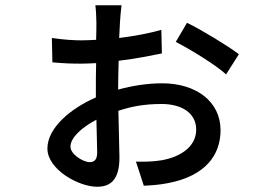

<svg xmlns="http://www.w3.org/2000/svg" viewBox="-20 -651 1040 733"><path d="M444 -631H344C346 -619 348 -583 348 -566C348 -553 348 -528 347 -499C328 -498 308 -497 290 -497C265 -497 225 -499 178 -506L180 -413C225 -409 252 -408 290 -408C308 -408 327 -409 347 -410C346 -375 346 -339 346 -308C346 -298 346 -288 346 -279C254 -239 161 -165 161 -84C161 -4 280 62 351 62C404 62 436 33 436 -50C436 -83 433 -157 432 -228C479 -244 530 -254 597 -254C673 -254 729 -220 729 -156C729 -90 667 -51 596 -39C566 -34 531 -33 499 -34L529 58C552 57 588 55 622 48C763 21 822 -58 822 -154C822 -264 728 -333 599 -333C544 -333 486 -324 431 -309C431 -309 431 -310 431 -311C431 -344 432 -381 433 -419C501 -427 563 -440 598 -447L596 -537C550 -524 493 -513 435 -506C436 -529 437 -550 438 -566C439 -582 442 -618 444 -631ZM694 -564 651 -491C701 -466 806 -402 843 -367L892 -444C850 -476 753 -535 694 -564ZM249 -91C249 -126 293 -165 348 -194C349 -141 351 -94 351 -69C351 -44 342 -32 323 -32C297 -32 249 -62 249 -91Z"/></svg>

Font: Noto Sans HK Medium
Style: Regular
Weight: 500
Designer: Ryoko NISHIZUKA 西塚涼子 (kana, bopomofo & ideographs); Paul D. Hunt (Latin, Greek & Cyrillic); Sandoll Communications 산돌커뮤니
Foundry: Adobe
Version: Version 2.002;hotconv 1.0.116;makeotfexe 2.5.65601